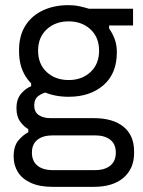

<svg xmlns="http://www.w3.org/2000/svg" viewBox="-20 -523 557 746"><path d="M184 203Q134 203 100 187.5Q66 172 49.5 145.5Q33 119 33 85Q33 44 52 22Q71 0 90 -9V-21Q73 -31 58.5 -50.5Q44 -70 44 -103Q44 -138 62 -159Q80 -180 101 -188V-207L164 -165Q145 -162 129 -150Q113 -138 113 -113Q113 -88 130.5 -76Q148 -64 176 -64H344Q419 -64 460 -30.5Q501 3 501 65V72Q501 132 460 167.5Q419 203 344 203ZM349 138Q387 138 408.5 120.5Q430 103 430 70Q430 37 408.5 20Q387 3 349 3H185Q147 3 125.5 20Q104 37 104 70Q104 103 125.5 120.5Q147 138 185 138ZM365 -326Q365 -378 331.5 -409Q298 -440 247 -440Q195 -440 161.5 -409Q128 -378 128 -326Q128 -274 161.5 -243Q195 -212 247 -212Q298 -212 331.5 -243Q365 -274 365 -326ZM54 -324V-328Q54 -385 79 -424Q104 -463 147.5 -483Q191 -503 246 -503Q269 -503 289.5 -498.5Q310 -494 326 -489H497V-424H404V-412Q417 -394 425.5 -371.5Q434 -349 434 -320Q434 -237 382 -192Q330 -147 247 -147Q191 -147 147.5 -167Q104 -187 79 -227Q54 -267 54 -324Z"/></svg>

Font: Space Grotesk Frontify
Style: Regular
Weight: 400
Designer: Florian Karsten
Version: Version 2.000